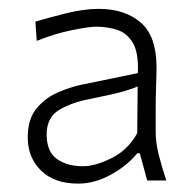

<svg xmlns="http://www.w3.org/2000/svg" viewBox="-20 -766 441 442"><path d="M160.2 -343.3Q105 -343.3 74.5 -373.3Q43.9 -403.3 43.9 -449.7Q43.9 -492.7 64.7 -517.1Q85.4 -541.5 114.3 -553.7Q143.1 -565.9 167 -570.8L297.4 -597.7Q299.3 -643.6 286.4 -666.3Q273.4 -689 251 -696.8Q228.5 -704.6 200.7 -704.6Q185.5 -704.6 146.5 -696.8Q107.4 -689 64.5 -671.9L61.5 -716.3Q89.4 -724.6 131.1 -735.1Q172.9 -745.6 207 -745.6Q267.6 -745.6 304 -714.1Q340.3 -682.6 340.3 -611.8Q340.3 -594.7 339.4 -568.1Q338.4 -541.5 338.4 -515.1V-463.4Q338.4 -438 345.2 -410.4Q352.1 -382.8 362.8 -350.6H318.8L301.8 -413.1H295.9Q272.5 -384.3 235.1 -363.8Q197.8 -343.3 160.2 -343.3ZM171.4 -383.3Q199.2 -383.3 237.1 -402.1Q274.9 -420.9 295.9 -459.5L296.9 -566.9Q286.1 -562 264.4 -555.7Q242.7 -549.3 184.6 -537.6Q147.5 -530.8 117.4 -513.7Q87.4 -496.6 87.4 -456.5Q87.4 -417 110.8 -400.1Q134.3 -383.3 171.4 -383.3Z"/></svg>

Font: Pinar-DS3-FD Light
Style: Regular
Weight: 300
Designer: Amin Abedi
Version: Version 3.000